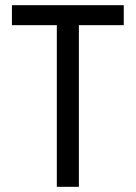

<svg xmlns="http://www.w3.org/2000/svg" viewBox="-20 -720 523 740"><path d="M199 0H284V-623H457V-700H26V-623H199Z"/></svg>

Font: Finlandica
Style: Regular
Weight: 400
Designer: Niklas Ekholm, Juho Hiilivirta, Jaakko Suomalainen
Foundry: Helsinki Type Studio
Version: Version 2.000;Glyphs 3.2 (3202)